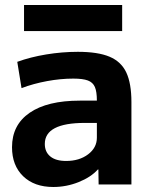

<svg xmlns="http://www.w3.org/2000/svg" viewBox="-20 -737 600 767"><path d="M28 -149Q28 -238 98.5 -286.5Q169 -335 299 -335H367Q367 -371 359 -389.5Q351 -408 331 -415.5Q311 -423 273 -423Q222 -423 168 -413Q114 -403 66 -385L49 -490Q101 -509 164.5 -519.5Q228 -530 291 -530Q371 -530 417.5 -510.5Q464 -491 484.5 -447.5Q505 -404 505 -329V0H374L373 -60H371Q343 -29 294 -9.5Q245 10 193 10Q117 10 72.5 -33Q28 -76 28 -149ZM244 -94Q297 -94 332 -120.5Q367 -147 367 -187V-246H319Q159 -246 159 -162Q159 -130 181 -112Q203 -94 244 -94ZM76 -717H468V-613H76Z"/></svg>

Font: Enso
Style: Bold
Weight: 700
Designer: Coji Morishita
Foundry: UNDERFOREST DESIGN
Version: Version 1.000